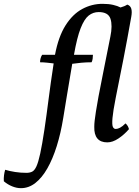

<svg xmlns="http://www.w3.org/2000/svg" viewBox="-163 -734 726 1002"><path d="M124 -448Q142 -543 179 -601.5Q216 -660 266 -687Q316 -714 372 -714Q404 -714 427.5 -708.5Q451 -703 466 -695Q488 -701 501 -710Q517 -705 522 -689Q527 -673 522 -646Q502 -533 481.5 -427.5Q461 -322 441 -224Q427 -153 424 -118Q421 -83 426 -72Q431 -61 441 -61Q451 -61 463.5 -67.5Q476 -74 492 -90Q500 -83 504 -75.5Q508 -68 510 -60Q486 -32 455.5 -11.5Q425 9 397 9Q362 9 345 -11.5Q328 -32 329 -72Q329 -87 331 -104.5Q333 -122 337.5 -151.5Q342 -181 351 -230Q360 -279 375.5 -355Q391 -431 413 -543Q425 -601 413.5 -636Q402 -671 352 -671Q323 -671 300 -653Q277 -635 258 -587Q239 -539 223 -448H322Q322 -438 320.5 -427.5Q319 -417 315 -409Q287 -409 260.5 -406.5Q234 -404 214 -401Q197 -304 185.5 -231Q174 -158 167 -118Q154 -38 133 29Q112 96 84 145Q56 194 21.5 221Q-13 248 -54 248Q-76 248 -99.5 238.5Q-123 229 -143 212Q-144 196 -142 180.5Q-140 165 -136 152Q-113 159 -84.5 163.5Q-56 168 -25 168Q-8 168 4.5 162Q17 156 27 134.5Q37 113 47 67Q57 21 69 -59Q80 -133 90.5 -216Q101 -299 117 -403Q100 -405 81.5 -407Q63 -409 46 -409Q46 -420 49 -430.5Q52 -441 57 -448Z"/></svg>

Font: Vollkorn
Style: Italic
Weight: 400
Italic angle: -11°
Designer: Friedrich Althausen
Foundry: Friedrich Althausen
Version: Version 5.001